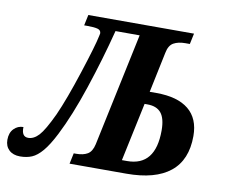

<svg xmlns="http://www.w3.org/2000/svg" viewBox="-121 -812 1079 916"><g transform="rotate(10 418.5 -353.5)"><path d="M-42 -61Q-42 -95 -23 -114.5Q-4 -134 23 -134Q21 -87 54 -87Q81 -87 105.5 -113.5Q130 -140 168 -221Q204 -301 249 -439.5Q294 -578 303 -623Q306 -635 306 -637Q306 -653 289.5 -657.5Q273 -662 240 -662H224L235 -714H747L736 -662H714Q680 -662 657.5 -649.5Q635 -637 628 -600L587 -404H620Q722 -404 775.5 -360.5Q829 -317 829 -232Q829 -116 757 -58Q685 0 545 0H270L281 -52H293Q327 -52 348 -64.5Q369 -77 377 -113L493 -661H376Q340 -520 291.5 -374.5Q243 -229 193 -131Q164 -74 138.5 -44Q113 -14 88 -3.5Q63 7 31 7Q-3 7 -22.5 -11.5Q-42 -30 -42 -61ZM538 -60Q675 -60 675 -232Q675 -290 653.5 -316.5Q632 -343 587 -343H573L513 -60Z"/></g></svg>

Font: Noto Serif Narrow
Style: Bold Italic
Weight: 700
Width: 4
Italic angle: -12°
Designer: Monotype Design Team
Foundry: Monotype Imaging Inc.
Version: Version 1.001